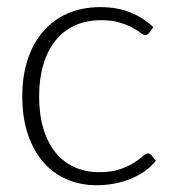

<svg xmlns="http://www.w3.org/2000/svg" viewBox="-20 -526 495 552"><path d="M408.5 -431Q406 -428.5 403.8 -426.8Q401.5 -425 397.5 -425Q392.5 -425 383.8 -431.8Q375 -438.5 360.5 -446.5Q346 -454.5 324.2 -461.2Q302.5 -468 271.5 -468Q228.5 -468 195.2 -452.8Q162 -437.5 139.2 -409Q116.5 -380.5 104.5 -340Q92.5 -299.5 92.5 -249Q92.5 -196.5 104.8 -156Q117 -115.5 139.5 -87.8Q162 -60 194 -45.5Q226 -31 265 -31Q301 -31 325.2 -39.5Q349.5 -48 365.2 -58Q381 -68 390.2 -76.5Q399.5 -85 405 -85Q411.5 -85 415 -80L428 -64Q416.5 -49 399 -36Q381.5 -23 359.5 -13.5Q337.5 -4 311.8 1.2Q286 6.5 258 6.5Q210.5 6.5 171.2 -10.8Q132 -28 103.8 -60.8Q75.5 -93.5 59.8 -141Q44 -188.5 44 -249Q44 -306 59 -353Q74 -400 102.8 -434Q131.5 -468 173.2 -486.8Q215 -505.5 269 -505.5Q317.5 -505.5 355.2 -490Q393 -474.5 421 -448Z"/></svg>

Font: Lato TR Light
Style: Regular
Weight: 300
Designer: Lukasz Dziedzic
Foundry: Lukasz Dziedzic
Version: Version 1.104 2013